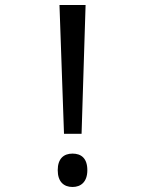

<svg xmlns="http://www.w3.org/2000/svg" viewBox="-20 -734 570 765"><path d="M235 -201H305L321 -714H217ZM269 11C302 11 328 -9 328 -56C328 -104 303 -122 269 -122C234 -122 210 -102 210 -56C210 -10 234 11 269 11Z"/></svg>

Font: Noto Sans Mono Condensed
Style: Regular
Weight: 400
Width: 3
Designer: Monotype Design Team
Foundry: Monotype Imaging Inc.
Version: Version 2.014